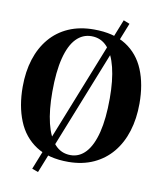

<svg xmlns="http://www.w3.org/2000/svg" viewBox="-99 -913 917 1089"><g transform="rotate(10 360.0 -368.0)"><path d="M524.5 -833.5 560 -819.5 195 98.5 159.5 85.5ZM354.5 12Q240 12.5 167 -35.2Q94 -83 59.8 -168Q25.5 -253 25.5 -363.5Q25.5 -450.5 48.2 -522Q71 -593.5 114.8 -645.2Q158.5 -697 222.2 -725Q286 -753 368 -753Q481.5 -753 553.8 -706.8Q626 -660.5 660.2 -577.5Q694.5 -494.5 694.5 -383.5Q694.5 -296.5 672 -224.2Q649.5 -152 605.8 -99.2Q562 -46.5 498.8 -17.5Q435.5 11.5 354.5 12ZM359.5 -28Q410.5 -28 447.2 -68.2Q484 -108.5 503.8 -187.5Q523.5 -266.5 523.5 -383.5Q523.5 -487 505.2 -560.8Q487 -634.5 451 -673.8Q415 -713 361 -713Q309.5 -713 272.5 -674.5Q235.5 -636 215.8 -558.5Q196 -481 196 -364Q196 -259 214.2 -183.8Q232.5 -108.5 268.8 -68.2Q305 -28 359.5 -28Z"/></g></svg>

Font: Merriweather 96pt
Style: Bold
Weight: 700
Version: Version 2.100